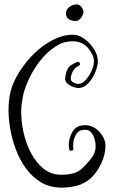

<svg xmlns="http://www.w3.org/2000/svg" viewBox="-20 -834 525 879"><path d="M262 25Q208 25 167.5 0.5Q127 -24 98.5 -63.5Q70 -103 52.5 -150Q35 -197 27 -243.5Q19 -290 19 -327Q19 -347 21 -370.5Q23 -394 29 -418Q40 -459 68 -504Q96 -549 135.5 -588Q175 -627 221.5 -651Q268 -675 314 -675Q341 -675 367.5 -655.5Q394 -636 411 -608Q428 -580 428 -553Q428 -533 416.5 -504Q405 -475 384.5 -453Q364 -431 338 -431Q327 -431 313 -436.5Q299 -442 288.5 -451.5Q278 -461 278 -473Q278 -483 282.5 -499.5Q287 -516 297 -529Q300 -533 311.5 -539.5Q323 -546 333 -550Q334 -550 334.5 -550.5Q335 -551 336 -551Q346 -551 346 -540Q346 -535 340 -532H339Q323 -525 313.5 -507.5Q304 -490 304 -473Q304 -463 316 -456.5Q328 -450 338 -450Q356 -450 372 -467.5Q388 -485 399 -509Q410 -533 410 -553Q410 -570 402.5 -584.5Q395 -599 384 -613Q358 -645 312 -645Q270 -645 233 -620.5Q196 -596 166 -558.5Q136 -521 116 -479.5Q96 -438 87 -403Q83 -384 80 -363.5Q77 -343 77 -323Q77 -275 88.5 -224.5Q100 -174 123.5 -130.5Q147 -87 181 -60.5Q215 -34 260 -34Q291 -34 315.5 -40.5Q340 -47 358 -65Q378 -84 398 -109Q418 -134 418 -164Q418 -180 413 -197.5Q408 -215 397.5 -227.5Q387 -240 370 -240Q340 -240 327.5 -217.5Q315 -195 315 -171Q315 -167 315 -163Q315 -159 316 -155V-153Q316 -144 306 -144Q298 -144 297 -151Q296 -156 295.5 -161Q295 -166 295 -171Q295 -203 312.5 -232Q330 -261 370 -261Q395 -261 416 -247Q437 -233 450 -211Q463 -189 463 -165Q462 -125 443.5 -86Q425 -47 399 -21Q368 7 332.5 16Q297 25 262 25ZM327 -738Q307 -738 294.5 -746.5Q282 -755 282 -772Q282 -790 296.5 -801.5Q311 -813 331 -814Q343 -814 352 -803Q361 -792 362 -781Q362 -767 351 -752.5Q340 -738 327 -738Z"/></svg>

Font: Ruge Boogie
Style: Regular
Weight: 400
Designer: Robert E. Leuschke
Foundry: Robert E. Leuschke
Version: Version 1.010; ttfautohint (v1.8.3)